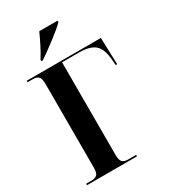

<svg xmlns="http://www.w3.org/2000/svg" viewBox="-223 -1034 998 1137"><g transform="rotate(-30 276.0 -465.5)"><path d="M26 0V-10H62Q86 -10 99.5 -21Q113 -32 113 -70V-640Q113 -681 100 -692.5Q87 -704 66 -704H26V-714H533L539 -531H529L526 -565Q521 -642 488 -673Q455 -704 378 -704H262V-74Q262 -34 274.5 -22Q287 -10 312 -10H368V0ZM159 -781Q180 -814 201 -855.5Q222 -897 237 -931H362V-921Q350 -908 326.5 -888.5Q303 -869 275 -847.5Q247 -826 219 -806Q191 -786 169 -771H159Z"/></g></svg>

Font: Noto Serif Display SemiCondensed
Style: Bold
Weight: 700
Width: 4
Designer: Monotype Design Team
Foundry: Monotype Imaging Inc.
Version: Version 2.009